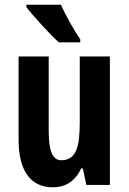

<svg xmlns="http://www.w3.org/2000/svg" viewBox="-20 -786 548 816"><path d="M239 -766H92V-756C118 -721 194 -638 230 -606H321V-619C299 -650 257 -724 239 -766ZM447 -546H319V-268C319 -163 305 -105 240 -105C203 -105 187 -146 187 -228V-546H59V-191C59 -65 107 10 204 10C260 10 300 -17 325 -70H332L347 0H447Z"/></svg>

Font: Noto Sans Gurmukhi UI ExtraCondensed
Style: Bold
Weight: 700
Width: 2
Designer: Jelle Bosma - Monotype Design Team
Foundry: Monotype Imaging Inc.
Version: Version 2.004